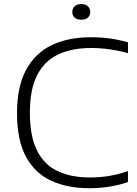

<svg xmlns="http://www.w3.org/2000/svg" viewBox="-20 -936 690 964"><path d="M427 9Q320.5 9 238.8 -27.8Q157 -64.5 111.2 -147.5Q65.5 -230.5 65.5 -369Q65.5 -500 110.5 -584.2Q155.5 -668.5 238.5 -708.8Q321.5 -749 435.5 -749Q488 -749 532.5 -742.8Q577 -736.5 622.5 -723.5V-669Q578.5 -681.5 532 -688.2Q485.5 -695 437.5 -695Q340 -695 271.2 -662.2Q202.5 -629.5 166.2 -558Q130 -486.5 130 -371Q130 -249.5 167 -178Q204 -106.5 271.5 -75.8Q339 -45 430 -45Q479 -45 524.2 -52Q569.5 -59 622.5 -77V-22Q534 9 427 9ZM388 -837Q366.5 -837 354.8 -847.5Q343 -858 343 -876Q343 -893.5 354.8 -904.5Q366.5 -915.5 388 -915.5Q409.5 -915.5 421.2 -904.5Q433 -893.5 433 -876Q433 -858 421.2 -847.5Q409.5 -837 388 -837Z"/></svg>

Font: Encode Sans Expanded Light
Style: Regular
Weight: 300
Width: 7
Designer: Multiple Designers
Foundry: Impallari Type
Version: Version 3.000; ttfautohint (v1.8.3) -l 8 -r 50 -G 200 -x 14 